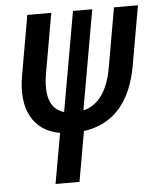

<svg xmlns="http://www.w3.org/2000/svg" viewBox="-53 -564 692 834"><g transform="rotate(-5 293.0 -147.0)"><path d="M155.3 224.6 194.3 5.4Q107.4 -10.3 69.8 -78.9Q32.2 -147.5 51.8 -258.8L97.2 -517.6H201.7L156.2 -258.8Q130.4 -108.9 219.7 -83.5L296.4 -517.6H380.4L303.7 -83Q403.3 -107.9 429.7 -258.8L475.1 -517.6H579.6L534.2 -258.8Q492.2 -21 298.3 6.3L259.8 224.6Z"/></g></svg>

Font: Cascadia Mono PL
Style: Italic
Weight: 400
Italic angle: -10°
Monospace: yes
Designer: Aaron Bell
Foundry: Saja Typeworks
Version: Version 2404.023; ttfautohint (v1.8.4)